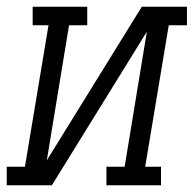

<svg xmlns="http://www.w3.org/2000/svg" viewBox="-50 -550 575 570"><path d="M-30 0V-55H24L94 -475H47V-530H209V-475H155L89 -74L371 -530H505V-475H451L381 -55H428V0H266V-55H320L386 -456L104 0Z"/></svg>

Font: Iosevka Slab Light Oblique
Style: Regular
Weight: 300
Italic angle: -9°
Monospace: yes
Designer: Belleve Invis
Foundry: Belleve Invis
Version: Version 11.1.1; ttfautohint (v1.8.3)